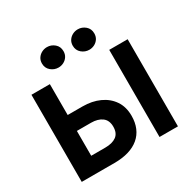

<svg xmlns="http://www.w3.org/2000/svg" viewBox="-198 -1135 1339 1336"><g transform="rotate(-30 472.0 -467.0)"><path d="M85.5 0V-700H233.5V-452H352Q428.5 -452 488 -425Q547.5 -398 581.8 -347.5Q616 -297 616 -225.5Q616 -171.5 598.2 -129.5Q580.5 -87.5 546 -58.5Q511.5 -29.5 462 -14.8Q412.5 0 348.5 0ZM233.5 -124.5H346Q403.5 -124.5 435.8 -148Q468 -171.5 468 -223Q468 -274.5 435 -299.2Q402 -324 347 -324H233.5ZM710.5 0V-700H858.5V0ZM344.5 -769.5Q310.5 -769.5 284 -792Q257.5 -814.5 257.5 -851.5Q257.5 -876.5 269.8 -894.8Q282 -913 301.8 -923.2Q321.5 -933.5 344.5 -933.5Q378 -933.5 404.2 -911.2Q430.5 -889 430.5 -851.5Q430.5 -826.5 418.2 -808Q406 -789.5 386.2 -779.5Q366.5 -769.5 344.5 -769.5ZM592 -769.5Q558 -769.5 531.5 -792Q505 -814.5 505 -851.5Q505 -876 517.2 -894.5Q529.5 -913 549.2 -923.2Q569 -933.5 592 -933.5Q625.5 -933.5 651.8 -911.2Q678 -889 678 -851.5Q678 -826.5 665.8 -808Q653.5 -789.5 633.8 -779.5Q614 -769.5 592 -769.5Z"/></g></svg>

Font: Geologica SemiBold
Style: Regular
Weight: 600
Designer: Sindre Bremnes, Frode Helland
Foundry: Monokrom Skriftforlag AS
Version: Version 1.010;gftools[0.9.28]